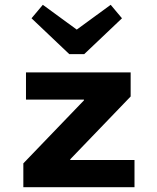

<svg xmlns="http://www.w3.org/2000/svg" viewBox="-20 -778 654 798"><path d="M539 0H77V-99L329 -361V-364H88V-477H523V-377L272 -116V-113H539ZM440 -758 487 -702 330 -553H268L111 -702L158 -758L299 -655Z"/></svg>

Font: Intel One Mono
Style: Bold
Weight: 700
Monospace: yes
Designer: Fred Shallcrass
Foundry: Frere-Jones Type LLC
Version: Version 1.400;hotconv 1.1.0;makeotfexe 2.6.0;FJTRelease1.4